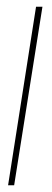

<svg xmlns="http://www.w3.org/2000/svg" viewBox="-20 -550 153 570"><path d="M22 0H4L87 -530H106Z"/></svg>

Font: Georama ExtraCondensed Thin
Style: Italic
Weight: 100
Width: 2
Italic angle: -9°
Designer: Jean-Baptiste Levee
Foundry: Production Type
Version: Version 1.001